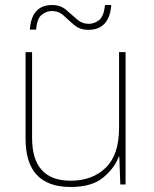

<svg xmlns="http://www.w3.org/2000/svg" viewBox="-20 -736 613 766"><path d="M481 -528H455V-226Q455 -118 401.5 -66.5Q348 -15 262 -15Q108 -15 108 -186V-528H82V-182Q82 10 262 10Q346 10 391.5 -27.5Q437 -65 454 -111H456L460 0H481ZM424 -716H399Q394 -670 375 -655.5Q356 -641 334 -641Q307 -641 286.5 -659.5Q266 -678 243.5 -697Q221 -716 188 -716Q106 -716 99 -618H124Q128 -663 147 -677.5Q166 -692 186 -692Q215 -692 235 -673Q255 -654 277 -635.5Q299 -617 333 -617Q416 -617 424 -716Z"/></svg>

Font: Noto Sans UI Thin
Style: Regular
Weight: 250
Designer: Monotype Design Team
Foundry: Monotype Imaging Inc.
Version: Version 1.901